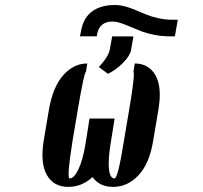

<svg xmlns="http://www.w3.org/2000/svg" viewBox="-20 -757 800 758"><path d="M506.7 -472.7 512.1 -506.4Q567.1 -506.4 593.8 -459.7Q620.4 -413 605.5 -324.9L584.5 -200.3Q570.3 -111.9 527.2 -65.5Q484 -19.2 426.8 -19.2Q372.9 -19.2 345.2 -57.9Q303.6 -19.2 249.3 -19.2Q192.5 -19.2 165.5 -65.2Q138.5 -111.2 152.3 -200.3L173.3 -324.9Q188.6 -413.4 229.6 -459.9Q270.6 -506.4 324.6 -506.4L319.2 -472.7Q312.5 -472.7 287.3 -324.9L266.3 -200.3Q242.9 -52.6 255 -52.6Q272.4 -52.6 289.4 -87.9Q306.5 -123.2 317.5 -188.6L333.5 -289.1H432.5L416.5 -188.6Q409.4 -144.2 409.3 -113.1Q409.1 -82 415 -67.3Q420.8 -52.6 432.2 -52.6Q445.7 -52.6 469.1 -200.3L490.1 -324.9Q498.2 -372.9 502.8 -406.8Q507.5 -440.7 508.3 -456.1Q509.2 -471.6 506.7 -472.7ZM661.9 -679H681.8L670.5 -613.6H649.1Q617.5 -613.6 587.9 -619.7Q558.2 -625.7 536.2 -634.2Q514.2 -642.8 494.9 -651.3Q475.5 -659.8 457 -665.8Q438.6 -671.9 423.3 -671.9Q373.2 -671.9 363.3 -622.2L361.9 -613.6H295.5L299.4 -631.7Q307.9 -685 342.5 -711.1Q377.1 -737.2 432.9 -737.2Q453.8 -737.2 475.7 -731.2Q497.5 -725.1 517 -716.6Q536.6 -708.1 557.5 -699.6Q578.5 -691.1 605.6 -685Q632.8 -679 661.9 -679ZM406.2 -465.6 370 -492.5Q410.5 -534.8 414.4 -566.4L422.9 -613.3H506.7L498.2 -563.6Q494.3 -537.3 465.4 -508.5Q436.4 -479.8 406.2 -465.6Z"/></svg>

Font: Karasuma Gothic
Style: Medium Italic
Weight: 500
Italic angle: 9.39998°
Designer: Rasmus Andersson / Ryoko Nishizuka
Foundry: Genbu
Version: Version 1.00